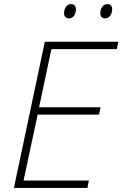

<svg xmlns="http://www.w3.org/2000/svg" viewBox="-20 -918 598 938"><path d="M494 -828C516 -828 528 -851 528 -873C528 -887 521 -898 504 -898C480 -898 470 -873 470 -853C470 -838 479 -828 494 -828ZM317 -828C340 -828 351 -851 351 -873C351 -887 344 -898 327 -898C303 -898 293 -873 293 -853C293 -838 302 -828 317 -828ZM48 0H407L414 -36H95L164 -358H464L471 -394H171L231 -678H551L558 -714H199Z"/></svg>

Font: Noto Sans ExtraLight
Style: Italic
Weight: 200
Italic angle: -12°
Designer: Monotype Design Team
Foundry: Monotype Imaging Inc.
Version: Version 2.013